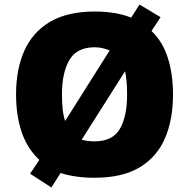

<svg xmlns="http://www.w3.org/2000/svg" viewBox="-20 -776 837 849"><path d="M745 -358Q745 -247 709.5 -164.5Q674 -82 597.5 -36Q521 10 398 10Q313 10 248 -11L207 53L113 -8L154 -69Q101 -118 76 -191.5Q51 -265 51 -359Q51 -470 88 -552.5Q125 -635 202 -680Q279 -725 399 -725Q494 -725 560 -698L597 -756L690 -700L650 -639Q700 -591 722.5 -519Q745 -447 745 -358ZM254 -358Q254 -324 257 -294.5Q260 -265 268 -241L465 -553Q451 -559 434 -563Q417 -567 399 -567Q320 -567 287 -511Q254 -455 254 -358ZM542 -358Q542 -419 533 -461L341 -158Q353 -155 367.5 -153Q382 -151 398 -151Q478 -151 510 -206Q542 -261 542 -358Z"/></svg>

Font: Noto Sans Georgian Black
Style: Regular
Weight: 900
Designer: Monotype Design Team, Akaki Razmadze
Foundry: Google LLC
Version: Version 2.005; ttfautohint (v1.8.4.7-5d5b)